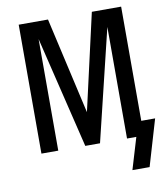

<svg xmlns="http://www.w3.org/2000/svg" viewBox="-97 -816 944 1078"><g transform="rotate(-10 375.0 -277.5)"><path d="M668 180H570L624 0H571V-636L417 0H333L179 -636V0H83V-735H250L375 -185L500 -735H667V-84H746Z"/></g></svg>

Font: Iosevka Aile Medium
Style: Regular
Weight: 500
Designer: Belleve Invis
Foundry: Belleve Invis
Version: Version 27.3.5; ttfautohint (v1.8.4)